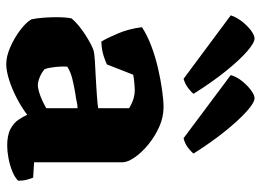

<svg xmlns="http://www.w3.org/2000/svg" viewBox="-130 -701 834 614"><g transform="rotate(90 287.0 -394.0)"><path d="M185 3Q160 3 130.5 -10Q101 -23 76.5 -41.5Q52 -60 42 -77Q38 -95 36.5 -117.5Q35 -140 35 -157Q35 -173 36 -185.5Q37 -198 39 -206Q48 -217 62 -228.5Q76 -240 91.5 -250Q107 -260 120.5 -267Q134 -274 141 -276Q151 -279 175.5 -280.5Q200 -282 223 -283Q241 -284 257 -285Q273 -286 287 -287Q301 -288 311 -289Q321 -290 326 -291V-390Q307 -401 293.5 -404.5Q280 -408 270 -408Q261 -408 244.5 -406.5Q228 -405 219 -403L186 -319Q179 -315 159 -308.5Q139 -302 113 -301Q103 -317 87.5 -353Q72 -389 67 -431Q93 -448 127.5 -461Q162 -474 199 -482.5Q236 -491 269 -495.5Q302 -500 323 -500Q355 -500 386 -486Q417 -472 442.5 -451Q468 -430 483.5 -407.5Q499 -385 499 -368V-86L548 -83Q551 -76 554.5 -63.5Q558 -51 558 -35Q547 -24 527 -16Q507 -8 485 -4Q463 0 446 0Q412 0 392.5 -10.5Q373 -21 363 -36Q353 -51 347 -64Q325 -47 295.5 -31.5Q266 -16 236.5 -6.5Q207 3 185 3ZM252 -98Q261 -98 274.5 -102Q288 -106 302 -112.5Q316 -119 326 -125V-225Q316 -225 306 -222.5Q296 -220 280 -218Q256 -214 233 -208.5Q210 -203 193 -192Q192 -176 194 -155.5Q196 -135 201 -120Q212 -110 227 -104Q242 -98 252 -98ZM232 -564 29 -715Q36 -735 49.5 -752Q63 -769 78 -780Q93 -791 103 -791Q117 -791 144.5 -767Q172 -743 207.5 -699Q243 -655 280 -596Q275 -589 262 -579Q249 -569 232 -564ZM422 -564 220 -715Q226 -735 240 -752Q254 -769 269 -780Q284 -791 294 -791Q308 -791 336 -766Q364 -741 399.5 -697Q435 -653 471 -596Q465 -588 452 -578Q439 -568 422 -564Z"/></g></svg>

Font: Texturina 12pt Black
Style: Regular
Weight: 900
Designer: Guillermo Torres Carreño
Foundry: Omnibus-Type
Version: Version 1.002